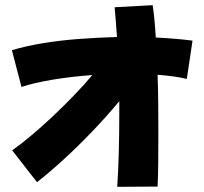

<svg xmlns="http://www.w3.org/2000/svg" viewBox="-20 -691 790 742"><path d="M123 13 27 -110Q60 -133 100.5 -167Q141 -201 183.5 -241Q226 -281 266 -322.5Q306 -364 337 -401Q255 -395 183 -383Q111 -371 63 -355L26 -497Q79 -513 145.5 -524Q212 -535 285.5 -540.5Q359 -546 432 -548Q428 -608 423 -663L570 -671Q574 -645 577 -613Q580 -581 582 -546Q662 -542 724 -534L702 -386Q657 -397 589 -402Q591 -346 591.5 -288.5Q592 -231 592 -177Q592 -116 591.5 -62.5Q591 -9 589 30L433 31Q437 -28 439 -100Q441 -172 441 -253Q441 -277 441 -300Q394 -243 337 -183.5Q280 -124 223.5 -72.5Q167 -21 123 13Z"/></svg>

Font: Mochiy Pop P One
Style: Regular
Weight: 400
Designer: FONTDASU
Foundry: FONTDASU / Google Inc. / Adobe
Version: Version 2.000